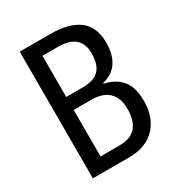

<svg xmlns="http://www.w3.org/2000/svg" viewBox="-170 -877 870 937"><g transform="rotate(-30 264.5 -408.0)"><path d="M252 -765Q358 -765 413 -723Q468 -681 468 -592Q468 -524 439 -482.5Q410 -441 356 -429V-425Q418 -412 451.5 -371.5Q485 -331 485 -255Q485 -161 432 -106Q379 -51 284 -51H80V-765ZM257 -460Q324 -460 352 -490.5Q380 -521 380 -583Q380 -692 253 -692H166V-460ZM166 -387V-125H272Q337 -125 366.5 -160Q396 -195 396 -260Q396 -321 363.5 -354Q331 -387 263 -387Z"/></g></svg>

Font: Noto Sans Tamil UI Condensed
Style: Regular
Weight: 400
Width: 3
Designer: Jelle Bosma - Monotype Design Team
Foundry: Monotype Imaging Inc.
Version: Version 2.004; ttfautohint (v1.8.4.7-5d5b)